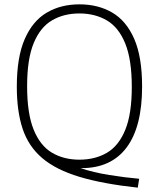

<svg xmlns="http://www.w3.org/2000/svg" viewBox="-20 -769 732 885"><path d="M615 96Q453.5 78.5 345.8 46Q238 13.5 174.8 -40.2Q111.5 -94 84.5 -174.8Q57.5 -255.5 57.5 -369.5Q57.5 -505.5 94 -589Q130.5 -672.5 195.5 -710.8Q260.5 -749 346 -749Q432 -749 497 -711.2Q562 -673.5 598.5 -590.2Q635 -507 635 -370Q635 -185 563.8 -89.5Q492.5 6 355.5 6Q353 6 351 6Q411 26 482.8 37.5Q554.5 49 621.5 55ZM346 -33Q418.5 -33 472.8 -64.8Q527 -96.5 557.2 -170Q587.5 -243.5 587.5 -368Q587.5 -494.5 557.2 -568.8Q527 -643 472.5 -675Q418 -707 346 -707Q274 -707 219.8 -675.2Q165.5 -643.5 135.2 -570Q105 -496.5 105 -372Q105 -245.5 135.2 -171.2Q165.5 -97 219.8 -65Q274 -33 346 -33Z"/></svg>

Font: Encode Sans XLt
Style: Regular
Weight: 200
Designer: Multiple Designers
Foundry: Impallari Type
Version: Version 3.002; ttfautohint (v1.8.3) -l 8 -r 50 -G 200 -x 14 